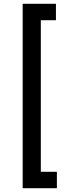

<svg xmlns="http://www.w3.org/2000/svg" viewBox="-20 -867 371 1016"><path d="M281 42V129H100V-847H276V-760H196V42Z"/></svg>

Font: Biryani
Style: Regular
Weight: 400
Designer: Dan Reynolds and Mathieu Reguer
Foundry: Dan Reynolds and Mathieu Reguer
Version: Version 1.004; ttfautohint (v1.1) -l 5 -r 5 -G 72 -x 0 -D la